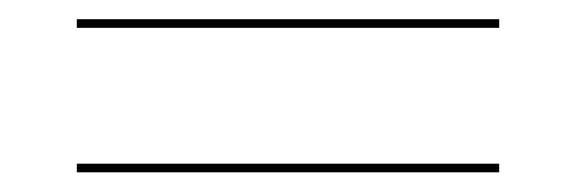

<svg xmlns="http://www.w3.org/2000/svg" viewBox="-20 -485 600 200"><path d="M60 -465H500V-456H60ZM60 -314.5H500V-305.5H60Z"/></svg>

Font: Bodoni* 24pt Fatface
Style: Regular
Weight: 900
Version: Version 2.3